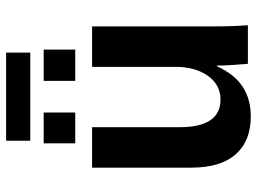

<svg xmlns="http://www.w3.org/2000/svg" viewBox="-130 -730 870 651"><g transform="rotate(-90 305.5 -405.0)"><path d="M199.2 -528.3V-231.9Q199.2 -92.8 293 -92.8Q342.8 -92.8 373.3 -135.5Q403.8 -178.2 403.8 -245.1V-528.3H541V-118.2Q541 -50.8 544.9 0H414.1Q408.2 -70.3 408.2 -105H405.8Q378.4 -44.9 336.2 -17.6Q293.9 9.8 235.8 9.8Q151.9 9.8 106.9 -41.7Q62 -93.3 62 -192.9V-528.3ZM356.4 -585.4V-692.4H462.4V-585.4ZM144.5 -585.4V-692.4H249V-585.4ZM153.3 -819.8H452.1V-737.8H153.3Z"/></g></svg>

Font: Arial
Style: Bold
Weight: 700
Designer: Steve Matteson
Foundry: Ascender Corporation
Version: Version 2.00.3